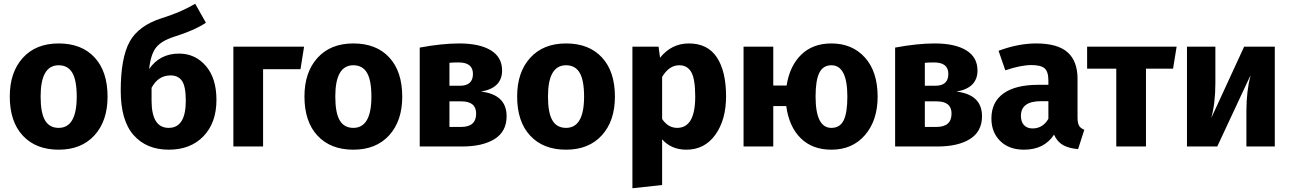

<svg xmlns="http://www.w3.org/2000/svg" viewBox="-20 -779 6859 1021"><path d="M292 -548Q414 -548 483 -473.5Q552 -399 552 -265Q552 -136 482.5 -59.5Q413 17 292 17Q171 17 101.5 -57.5Q32 -132 32 -266Q32 -395 101.5 -471.5Q171 -548 292 -548ZM292 -432Q196 -432 196 -266Q196 -179 219.5 -139Q243 -99 292 -99Q388 -99 388 -265Q388 -352 364.5 -392Q341 -432 292 -432Z M932 -494Q1018 -494 1074.5 -428.5Q1131 -363 1131 -248Q1131 -126 1062 -54.5Q993 17 878 17Q759 17 690.5 -60.5Q622 -138 622 -297Q622 -470 669 -556.5Q716 -643 842 -683Q942 -714 1018 -759L1075 -658Q1013 -617 904 -583Q839 -562 810.5 -527Q782 -492 773 -412Q830 -494 932 -494ZM968 -243Q968 -319 948 -348.5Q928 -378 887 -378Q821 -378 786 -312V-244Q786 -99 877 -99Q968 -99 968 -243Z M1379 0H1221V-531H1597L1578 -411H1379Z M1859 -548Q1981 -548 2050 -473.5Q2119 -399 2119 -265Q2119 -136 2049.5 -59.5Q1980 17 1859 17Q1738 17 1668.5 -57.5Q1599 -132 1599 -266Q1599 -395 1668.5 -471.5Q1738 -548 1859 -548ZM1859 -432Q1763 -432 1763 -266Q1763 -179 1786.5 -139Q1810 -99 1859 -99Q1955 -99 1955 -265Q1955 -352 1931.5 -392Q1908 -432 1859 -432Z M2538 -292Q2674 -276 2674 -161Q2674 -80 2610.5 -40Q2547 0 2437 0H2212V-526Q2331 -548 2422 -548Q2530 -548 2590 -511.5Q2650 -475 2650 -404Q2650 -311 2538 -292ZM2419 -447Q2388 -447 2370 -445V-323H2426Q2495 -323 2495 -386Q2495 -447 2419 -447ZM2432 -104Q2512 -104 2512 -175Q2512 -240 2433 -240H2370V-104Z M2990 -548Q3112 -548 3181 -473.5Q3250 -399 3250 -265Q3250 -136 3180.5 -59.5Q3111 17 2990 17Q2869 17 2799.5 -57.5Q2730 -132 2730 -266Q2730 -395 2799.5 -471.5Q2869 -548 2990 -548ZM2990 -432Q2894 -432 2894 -266Q2894 -179 2917.5 -139Q2941 -99 2990 -99Q3086 -99 3086 -265Q3086 -352 3062.5 -392Q3039 -432 2990 -432Z M3643 -548Q3743 -548 3792 -474Q3841 -400 3841 -267Q3841 -142 3784 -62.5Q3727 17 3630 17Q3550 17 3501 -38V205L3343 222V-531H3482L3490 -472Q3551 -548 3643 -548ZM3581 -99Q3677 -99 3677 -265Q3677 -359 3656 -395.5Q3635 -432 3592 -432Q3538 -432 3501 -370V-146Q3533 -99 3581 -99Z M4401 -548Q4512 -548 4579.5 -473Q4647 -398 4647 -265Q4647 -139 4580 -61Q4513 17 4401 17Q4300 17 4238 -44Q4176 -105 4161 -215H4092V0H3934V-531H4092V-324H4163Q4179 -428 4240.5 -488Q4302 -548 4401 -548ZM4401 -99Q4447 -99 4466.5 -139.5Q4486 -180 4486 -265Q4486 -432 4401 -432Q4357 -432 4337 -392Q4317 -352 4317 -266Q4317 -99 4401 -99Z M5066 -292Q5202 -276 5202 -161Q5202 -80 5138.5 -40Q5075 0 4965 0H4740V-526Q4859 -548 4950 -548Q5058 -548 5118 -511.5Q5178 -475 5178 -404Q5178 -311 5066 -292ZM4947 -447Q4916 -447 4898 -445V-323H4954Q5023 -323 5023 -386Q5023 -447 4947 -447ZM4960 -104Q5040 -104 5040 -175Q5040 -240 4961 -240H4898V-104Z M5710 -154Q5710 -124 5718.5 -110Q5727 -96 5746 -89L5713 14Q5664 10 5633 -7.5Q5602 -25 5585 -63Q5533 17 5425 17Q5346 17 5299 -29Q5252 -75 5252 -149Q5252 -236 5316 -282Q5380 -328 5501 -328H5555V-351Q5555 -398 5535 -415.5Q5515 -433 5465 -433Q5408 -433 5326 -405L5290 -509Q5395 -548 5490 -548Q5604 -548 5657 -501Q5710 -454 5710 -360ZM5471 -96Q5525 -96 5555 -147V-241H5516Q5409 -241 5409 -163Q5409 -131 5425.5 -113.5Q5442 -96 5471 -96Z M6237 -531 6218 -414H6074V0H5916V-414H5761V-531Z M6759 -531V0H6608V-189Q6608 -293 6630 -379L6453 0H6292V-531H6443V-339Q6443 -229 6421 -151L6596 -531Z"/></svg>

Font: FiraGO
Style: Bold
Weight: 700
Designer: bBox Type
Foundry: bBox Type GmbH
Version: Version 1.001;PS 001.001;hotconv 1.0.88;makeotf.lib2.5.64775